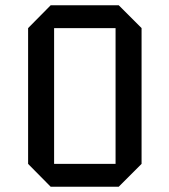

<svg xmlns="http://www.w3.org/2000/svg" viewBox="-20 -711 644 731"><path d="M519 -87 432 0H173L87 -87V-604L173 -691H432L519 -604ZM420 -87V-604H186V-87Z"/></svg>

Font: Iceberg
Style: Regular
Weight: 400
Designer: Victor Kharyk
Foundry: Cyreal (www.cyreal.org)
Version: Version 1.002